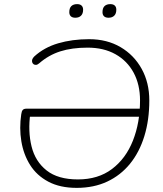

<svg xmlns="http://www.w3.org/2000/svg" viewBox="-20 -903 791 931"><path d="M352 8Q271 8 214.5 -22Q158 -52 126 -103Q94 -154 83.5 -218Q73 -282 83 -349Q85 -364 90.5 -370Q96 -376 108 -376H672L666 -337H113L127 -353Q115 -266 133 -193Q151 -120 206 -76.5Q261 -33 358 -33Q456 -33 523 -83.5Q590 -134 624.5 -221Q659 -308 659 -416Q659 -493 628 -550.5Q597 -608 540 -640Q483 -672 405 -672Q329 -672 272.5 -654Q216 -636 170 -596Q162 -589 155 -588.5Q148 -588 143 -591.5Q138 -595 136 -601.5Q134 -608 136.5 -615Q139 -622 146 -629Q194 -673 262 -693Q330 -713 412 -713Q499 -713 564.5 -674.5Q630 -636 667 -569Q704 -502 704 -416Q704 -321 680 -243Q656 -165 610.5 -109Q565 -53 500 -22.5Q435 8 352 8ZM506 -817Q492 -817 484.5 -824Q477 -831 477 -844Q477 -864 487 -873.5Q497 -883 515 -883Q529 -883 536.5 -876Q544 -869 544 -856Q544 -837 534 -827Q524 -817 506 -817ZM345 -817Q331 -817 323.5 -824Q316 -831 316 -844Q316 -864 326 -873.5Q336 -883 354 -883Q368 -883 375.5 -876Q383 -869 383 -856Q383 -837 373 -827Q363 -817 345 -817Z"/></svg>

Font: Nunito ExtraLight
Style: Italic
Weight: 200
Italic angle: -9°
Designer: Vernon Adams
Foundry: Vernon Adams
Version: Version 3.602